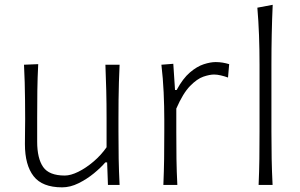

<svg xmlns="http://www.w3.org/2000/svg" viewBox="-20 -782 1267 812"><path d="M242.7 10.3Q277.3 10.3 312.3 -7.1Q347.2 -24.4 377 -48.8Q406.7 -73.2 425.3 -95.2H433.1L436.5 0H485.8Q482.9 -57.1 481.9 -110.1Q481 -163.1 481 -226.1V-278.3Q481 -321.3 481.4 -359.1Q481.9 -397 482.9 -433.6Q483.9 -470.2 485.8 -508.3H425.8Q428.2 -451.2 429.4 -397.7Q430.7 -344.2 430.7 -282.2V-159.2Q407.2 -125.5 375.2 -98.4Q343.3 -71.3 311 -55.4Q278.8 -39.6 253.9 -39.6Q187.5 -39.6 162.4 -75.9Q137.2 -112.3 137.2 -183.1V-282.2Q137.2 -344.2 137.9 -398.9Q138.7 -453.6 141.6 -510.7L81.5 -508.3Q83.5 -470.2 84.5 -433.6Q85.4 -397 85.9 -359.1Q86.4 -321.3 86.4 -278.3Q86.4 -255.4 85.9 -230.5Q85.4 -205.6 85.4 -172.4Q85.4 -84 122.1 -36.9Q158.7 10.3 242.7 10.3Z M670.9 0H730Q727.1 -57.1 726.3 -109.9Q725.6 -162.6 725.6 -224.6V-322.8Q753.9 -387.7 783.7 -418.2Q813.5 -448.7 840.1 -457.8Q866.7 -466.8 885.3 -466.8Q898.4 -466.8 914.1 -463.1Q929.7 -459.5 944.3 -454.1L949.2 -510.7Q936 -514.6 921.9 -517.1Q907.7 -519.5 892.1 -519.5Q870.1 -519.5 841.6 -510.3Q813 -501 783.2 -475.6Q753.4 -450.2 727.1 -401.4H720.2L712.9 -512.2L662.6 -508.3Q669.4 -450.7 672.1 -391.6Q674.8 -332.5 674.8 -277.3V-226.1Q674.8 -163.1 674.1 -110.1Q673.3 -57.1 670.9 0Z M1073.7 0H1132.8Q1129.9 -57.1 1128.9 -110.1Q1127.9 -163.1 1127.9 -226.1V-507.8Q1127.9 -574.2 1129.2 -636.5Q1130.4 -698.7 1133.3 -761.7L1068.4 -749.5Q1073.2 -693.4 1075.4 -633.3Q1077.6 -573.2 1077.6 -507.8V-226.1Q1077.6 -163.1 1076.9 -110.1Q1076.2 -57.1 1073.7 0Z"/></svg>

Font: Pinar FD VF
Style: Regular
Weight: 300
Designer: Amin Abedi
Version: Version 2.000